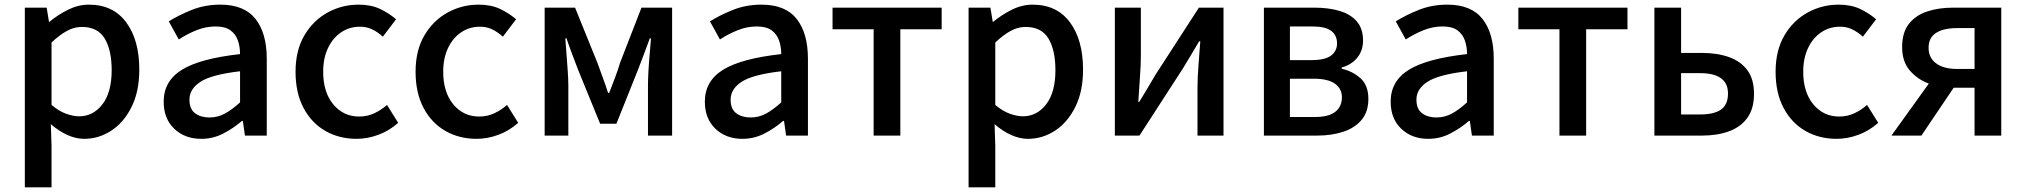

<svg xmlns="http://www.w3.org/2000/svg" viewBox="-20 -584 8726 827"><path d="M87 223V-551H181L191 -490H193Q229 -520 273 -542Q317 -564 363 -564Q467 -564 523.5 -488Q580 -412 580 -284Q580 -190 546.5 -123Q513 -56 459 -21Q405 14 343 14Q307 14 270.5 -2.5Q234 -19 199 -49L202 45V223ZM321 -83Q381 -83 421 -134.5Q461 -186 461 -282Q461 -368 431 -418Q401 -468 332 -468Q300 -468 268.5 -451Q237 -434 202 -401V-132Q234 -105 265 -94Q296 -83 321 -83Z M847 14Q776 14 730.5 -29.5Q685 -73 685 -146Q685 -235 763.5 -283.5Q842 -332 1014 -351Q1014 -383 1004.5 -410Q995 -437 972.5 -453.5Q950 -470 909 -470Q866 -470 825.5 -453.5Q785 -437 750 -414L707 -492Q750 -519 806.5 -541.5Q863 -564 929 -564Q1032 -564 1080.5 -502.5Q1129 -441 1129 -331V0H1035L1026 -63H1022Q985 -31 941 -8.5Q897 14 847 14ZM882 -78Q918 -78 949 -95Q980 -112 1014 -143V-277Q892 -263 844 -232Q796 -201 796 -155Q796 -114 820.5 -96Q845 -78 882 -78Z M1516 14Q1441 14 1381.5 -20Q1322 -54 1287.5 -119Q1253 -184 1253 -275Q1253 -367 1291 -431.5Q1329 -496 1391 -530Q1453 -564 1525 -564Q1578 -564 1617 -545.5Q1656 -527 1686 -501L1629 -426Q1607 -446 1583 -457.5Q1559 -469 1531 -469Q1485 -469 1449 -444.5Q1413 -420 1392.5 -376.5Q1372 -333 1372 -275Q1372 -187 1415.5 -134.5Q1459 -82 1527 -82Q1562 -82 1592 -96Q1622 -110 1647 -132L1695 -55Q1657 -21 1610 -3.5Q1563 14 1516 14Z M2033 14Q1958 14 1898.5 -20Q1839 -54 1804.5 -119Q1770 -184 1770 -275Q1770 -367 1808 -431.5Q1846 -496 1908 -530Q1970 -564 2042 -564Q2095 -564 2134 -545.5Q2173 -527 2203 -501L2146 -426Q2124 -446 2100 -457.5Q2076 -469 2048 -469Q2002 -469 1966 -444.5Q1930 -420 1909.5 -376.5Q1889 -333 1889 -275Q1889 -187 1932.5 -134.5Q1976 -82 2044 -82Q2079 -82 2109 -96Q2139 -110 2164 -132L2212 -55Q2174 -21 2127 -3.5Q2080 14 2033 14Z M2326 0V-551H2457L2553 -314Q2565 -280 2577 -248Q2589 -216 2599 -184H2604Q2616 -216 2628.5 -248Q2641 -280 2651 -314L2743 -551H2875V0H2771V-214Q2771 -240 2773 -277Q2775 -314 2778.5 -352Q2782 -390 2784 -419H2779Q2767 -385 2753 -349Q2739 -313 2727 -281L2635 -51H2565L2471 -281Q2459 -313 2445 -349.5Q2431 -386 2420 -419H2415Q2417 -390 2420 -352Q2423 -314 2425.5 -277Q2428 -240 2428 -214V0Z M3178 14Q3107 14 3061.5 -29.5Q3016 -73 3016 -146Q3016 -235 3094.5 -283.5Q3173 -332 3345 -351Q3345 -383 3335.5 -410Q3326 -437 3303.5 -453.5Q3281 -470 3240 -470Q3197 -470 3156.5 -453.5Q3116 -437 3081 -414L3038 -492Q3081 -519 3137.5 -541.5Q3194 -564 3260 -564Q3363 -564 3411.5 -502.5Q3460 -441 3460 -331V0H3366L3357 -63H3353Q3316 -31 3272 -8.5Q3228 14 3178 14ZM3213 -78Q3249 -78 3280 -95Q3311 -112 3345 -143V-277Q3223 -263 3175 -232Q3127 -201 3127 -155Q3127 -114 3151.5 -96Q3176 -78 3213 -78Z M3743 0V-458H3566V-551H4036V-458H3858V0Z M4152 223V-551H4246L4256 -490H4258Q4294 -520 4338 -542Q4382 -564 4428 -564Q4532 -564 4588.5 -488Q4645 -412 4645 -284Q4645 -190 4611.5 -123Q4578 -56 4524 -21Q4470 14 4408 14Q4372 14 4335.5 -2.5Q4299 -19 4264 -49L4267 45V223ZM4386 -83Q4446 -83 4486 -134.5Q4526 -186 4526 -282Q4526 -368 4496 -418Q4466 -468 4397 -468Q4365 -468 4333.5 -451Q4302 -434 4267 -401V-132Q4299 -105 4330 -94Q4361 -83 4386 -83Z M4782 0V-551H4894V-345Q4894 -302 4890 -250Q4886 -198 4883 -145H4887Q4902 -170 4922.5 -203.5Q4943 -237 4957 -262L5144 -551H5250V0H5138V-205Q5138 -248 5142 -300.5Q5146 -353 5150 -406H5145Q5130 -381 5110 -347Q5090 -313 5075 -289L4888 0Z M5424 0V-551H5642Q5703 -551 5750 -537Q5797 -523 5824 -492Q5851 -461 5851 -409Q5851 -367 5827 -336.5Q5803 -306 5759 -293V-288Q5807 -277 5840.5 -246.5Q5874 -216 5874 -158Q5874 -103 5845 -68Q5816 -33 5766 -16.5Q5716 0 5653 0ZM5536 -325H5628Q5687 -325 5713 -344.5Q5739 -364 5739 -397Q5739 -432 5714 -451Q5689 -470 5633 -470H5536ZM5536 -80H5643Q5703 -80 5731.5 -102.5Q5760 -125 5760 -165Q5760 -202 5730 -223.5Q5700 -245 5638 -245H5536Z M6132 14Q6061 14 6015.5 -29.5Q5970 -73 5970 -146Q5970 -235 6048.5 -283.5Q6127 -332 6299 -351Q6299 -383 6289.5 -410Q6280 -437 6257.5 -453.5Q6235 -470 6194 -470Q6151 -470 6110.5 -453.5Q6070 -437 6035 -414L5992 -492Q6035 -519 6091.5 -541.5Q6148 -564 6214 -564Q6317 -564 6365.5 -502.5Q6414 -441 6414 -331V0H6320L6311 -63H6307Q6270 -31 6226 -8.5Q6182 14 6132 14ZM6167 -78Q6203 -78 6234 -95Q6265 -112 6299 -143V-277Q6177 -263 6129 -232Q6081 -201 6081 -155Q6081 -114 6105.5 -96Q6130 -78 6167 -78Z M6697 0V-458H6520V-551H6990V-458H6812V0Z M7106 0V-551H7221V-356H7311Q7377 -356 7427.5 -338Q7478 -320 7506.5 -281.5Q7535 -243 7535 -180Q7535 -116 7506.5 -76.5Q7478 -37 7427.5 -18.5Q7377 0 7311 0ZM7221 -91H7302Q7364 -91 7393.5 -112.5Q7423 -134 7423 -181Q7423 -269 7302 -269H7221Z M7891 14Q7816 14 7756.5 -20Q7697 -54 7662.5 -119Q7628 -184 7628 -275Q7628 -367 7666 -431.5Q7704 -496 7766 -530Q7828 -564 7900 -564Q7953 -564 7992 -545.5Q8031 -527 8061 -501L8004 -426Q7982 -446 7958 -457.5Q7934 -469 7906 -469Q7860 -469 7824 -444.5Q7788 -420 7767.5 -376.5Q7747 -333 7747 -275Q7747 -187 7790.5 -134.5Q7834 -82 7902 -82Q7937 -82 7967 -96Q7997 -110 8022 -132L8070 -55Q8032 -21 7985 -3.5Q7938 14 7891 14Z M8410 -287H8485V-463H8410Q8352 -463 8319.5 -442.5Q8287 -422 8287 -378Q8287 -335 8319.5 -311Q8352 -287 8410 -287ZM8127 0 8288 -224Q8239 -242 8206 -280.5Q8173 -319 8173 -381Q8173 -444 8202 -481Q8231 -518 8280.5 -534.5Q8330 -551 8392 -551H8600V0H8485V-206H8396H8395L8256 0Z"/></svg>

Font: Source Han Sans TC Medium
Style: Regular
Weight: 500
Designer: Ryoko NISHIZUKA Ë•øÂ°öÊ∂ºÂ≠ê (kana, bopomofo & ideographs); Paul D. Hunt (Latin, Greek & Cyrillic); Sandoll Communicatio
Foundry: Adobe
Version: Version 2.004;hotconv 1.0.118;makeotfexe 2.5.65603